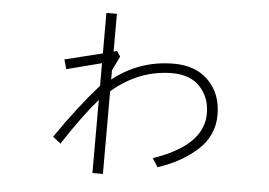

<svg xmlns="http://www.w3.org/2000/svg" viewBox="-48 -685 1097 784"><g transform="rotate(5 500.0 -293.0)"><path d="M400.4 -389.6V-351.6Q509.8 -438.5 650.4 -438.5Q741.2 -438.5 793.5 -384.8Q845.7 -331.1 845.7 -246.1Q845.7 -160.2 781.2 -101.6Q716.8 -43 620.1 -11.7L597.7 -46.9Q801.8 -116.2 801.8 -247.1Q801.8 -313.5 761.2 -356.4Q720.7 -399.4 647.5 -399.4Q511.7 -399.4 400.4 -303.7V35.2H357.4V-264.6Q293.9 -191.4 216.8 -73.2L184.6 -98.6Q271.5 -225.6 357.4 -322.3V-415L213.9 -377.9L203.1 -417L357.4 -455.1V-621.1H400.4V-465.8L414.1 -470.7L428.7 -448.2Z"/></g></svg>

Font: Gothic A1 ExtraLight
Style: Regular
Weight: 275
Designer: HanYang I&C Co.,Ltd.
Foundry: HanYang I&C Co.,Ltd.
Version: Version 2.50